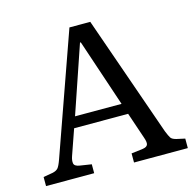

<svg xmlns="http://www.w3.org/2000/svg" viewBox="-103 -810 935 917"><g transform="rotate(-15 364.5 -351.5)"><path d="M14 0V-45L61 -53Q79 -57 87.5 -66.5Q96 -76 107 -107L318 -703H421L630 -106Q640 -81 646.5 -71Q653 -61 674 -56L715 -47V0H449V-45L506 -52Q526 -55 530.5 -66Q535 -77 526 -102L482 -232H215L171 -106Q164 -86 166.5 -71.5Q169 -57 194 -53L252 -44V0ZM234 -286H464L352 -620H348Z"/></g></svg>

Font: Literata 18pt
Style: Regular
Weight: 400
Designer: Latin by Veronika Burian and Jose Scaglione. Greek by Irene Vlachou. Cyrillic by Vera Evstafieva.
Foundry: TypeTogether
Version: Version 3.103;gftools[0.9.29]